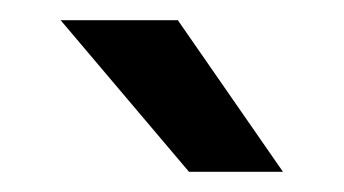

<svg xmlns="http://www.w3.org/2000/svg" viewBox="-20 -720 340 190"><path d="M156 -700 260 -550H167L40 -700Z"/></svg>

Font: Fivo Sans Med
Style: Regular
Weight: 450
Designer: Alexander Slobzheninov
Foundry: Alexander Slobzheninov
Version: 1.0